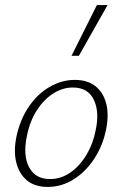

<svg xmlns="http://www.w3.org/2000/svg" viewBox="-20 -731 483 757"><path d="M168 6Q117 6 86 -20Q55 -46 44 -91Q33 -136 45 -193Q59 -259 93 -309.5Q127 -360 175 -388Q223 -416 275 -416Q325 -416 356.5 -391Q388 -366 399 -321.5Q410 -277 398 -219Q385 -156 351.5 -105Q318 -54 270.5 -24Q223 6 168 6ZM177 -25Q220 -25 257 -50.5Q294 -76 320.5 -120Q347 -164 357 -217Q373 -289 350 -337.5Q327 -386 267 -386Q227 -386 190 -362.5Q153 -339 125.5 -296.5Q98 -254 86 -195Q70 -117 95 -71Q120 -25 177 -25ZM262 -511 362 -711H404L291 -511Z"/></svg>

Font: Ysabeau Office ExtraLight
Style: Italic
Weight: 250
Italic angle: -12°
Designer: Christian Thalmann (Catharsis Fonts)
Version: Version 2.001;gftools[0.9.30]; featfreeze: tnum,lnum,ss02